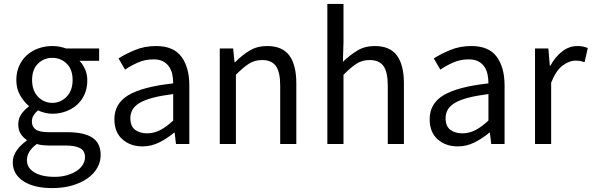

<svg xmlns="http://www.w3.org/2000/svg" viewBox="-20 -732 3008 976"><path d="M116.7 82Q116.7 121.1 154.3 144Q191.9 167 257.8 167Q293 167 321.5 158.4Q350.1 149.9 370.1 136.5Q390.1 123 401.1 105Q412.1 86.9 412.1 67.9Q412.1 34.2 387 21Q361.8 7.8 314 7.8H230Q215.8 7.8 199.5 6.3Q183.1 4.9 167 0Q141.1 19 128.9 40Q116.7 61 116.7 82ZM44.9 92.8Q44.9 62 64 33.9Q83 5.9 115.7 -17.1V-21Q98.1 -32.2 85.4 -51.5Q72.8 -70.8 72.8 -100.1Q72.8 -130.9 89.8 -153.8Q106.9 -176.8 126 -189.9V-193.8Q102.1 -213.9 82.5 -247.3Q63 -280.8 63 -325.2Q63 -365.2 77.4 -397.2Q91.8 -429.2 116.9 -451.7Q142.1 -474.1 175.5 -486.1Q209 -498 246.1 -498Q266.1 -498 283.4 -494.6Q300.8 -491.2 314.9 -485.8H483.9V-422.9H383.8Q400.9 -405.8 412.4 -379.9Q423.8 -354 423.8 -323.2Q423.8 -284.2 409.9 -252.7Q396 -221.2 372.1 -199.7Q348.1 -178.2 315.4 -166Q282.7 -153.8 246.1 -153.8Q228 -153.8 209 -158.4Q189.9 -163.1 172.9 -170.9Q160.2 -160.2 151.1 -146.5Q142.1 -132.8 142.1 -112.8Q142.1 -89.8 159.9 -75Q177.7 -60.1 228 -60.1H321.8Q406.7 -60.1 449.2 -32.5Q491.7 -4.9 491.7 56.2Q491.7 89.8 474.9 120.4Q458 150.9 426 173.8Q394 196.8 348.4 210.4Q302.7 224.1 246.1 224.1Q200.7 224.1 163.8 215.6Q127 207 100.3 189.9Q73.7 172.9 59.3 148.9Q44.9 125 44.9 92.8ZM246.1 -209Q267.1 -209 285.4 -217Q303.7 -225.1 318.4 -240Q333 -254.9 341.1 -276.4Q349.1 -297.9 349.1 -325.2Q349.1 -378.9 319.1 -408.4Q289.1 -438 246.1 -438Q203.1 -438 173.1 -408.4Q143.1 -378.9 143.1 -325.2Q143.1 -297.9 150.9 -276.4Q158.7 -254.9 173.3 -240Q188 -225.1 206.5 -217Q225.1 -209 246.1 -209Z M561.5 -126Q561.5 -206.1 633.1 -248.5Q704.6 -291 860.4 -308.1Q860.4 -331.1 856 -353Q851.6 -375 840.1 -392.1Q828.6 -409.2 809.6 -419.7Q790.5 -430.2 760.7 -430.2Q717.3 -430.2 680.9 -414.1Q644.5 -397.9 615.7 -377.9L582.5 -435.1Q616.7 -457 665.5 -477.5Q714.4 -498 773.4 -498Q862.3 -498 902.3 -443.6Q942.4 -389.2 942.4 -297.9V0H874.5L867.7 -58.1H865.7Q830.6 -28.8 790 -8.3Q749.5 12.2 704.6 12.2Q642.6 12.2 602.1 -23.9Q561.5 -60.1 561.5 -126ZM642.6 -131.8Q642.6 -89.8 667 -72Q691.4 -54.2 727.5 -54.2Q762.7 -54.2 794.2 -70.6Q825.7 -86.9 860.4 -119.1V-253.9Q799.3 -246.1 757.3 -235.1Q715.3 -224.1 689.9 -209Q664.6 -193.8 653.6 -174.3Q642.6 -154.8 642.6 -131.8Z M1097.2 -485.8H1165L1172.4 -416H1175.3Q1210 -451.2 1248.5 -474.6Q1287.1 -498 1338.4 -498Q1415 -498 1450.7 -450Q1486.3 -401.9 1486.3 -308.1V0H1404.3V-296.9Q1404.3 -366.2 1382.3 -396.5Q1360.4 -426.8 1312 -426.8Q1273.9 -426.8 1245.1 -408Q1216.3 -389.2 1179.2 -352.1V0H1097.2Z M1644 -711.9H1726.1V-518.1L1723.1 -418Q1757.8 -451.2 1795.9 -474.6Q1834 -498 1885.3 -498Q1961.9 -498 1997.6 -450Q2033.2 -401.9 2033.2 -308.1V0H1951.2V-296.9Q1951.2 -366.2 1929.2 -396.5Q1907.2 -426.8 1858.9 -426.8Q1820.8 -426.8 1792 -408Q1763.2 -389.2 1726.1 -352.1V0H1644Z M2164.1 -126Q2164.1 -206.1 2235.6 -248.5Q2307.1 -291 2462.9 -308.1Q2462.9 -331.1 2458.5 -353Q2454.1 -375 2442.6 -392.1Q2431.2 -409.2 2412.1 -419.7Q2393.1 -430.2 2363.3 -430.2Q2319.8 -430.2 2283.4 -414.1Q2247.1 -397.9 2218.3 -377.9L2185.1 -435.1Q2219.2 -457 2268.1 -477.5Q2316.9 -498 2376 -498Q2464.8 -498 2504.9 -443.6Q2544.9 -389.2 2544.9 -297.9V0H2477.1L2470.2 -58.1H2468.3Q2433.1 -28.8 2392.6 -8.3Q2352.1 12.2 2307.1 12.2Q2245.1 12.2 2204.6 -23.9Q2164.1 -60.1 2164.1 -126ZM2245.1 -131.8Q2245.1 -89.8 2269.5 -72Q2293.9 -54.2 2330.1 -54.2Q2365.2 -54.2 2396.7 -70.6Q2428.2 -86.9 2462.9 -119.1V-253.9Q2401.9 -246.1 2359.9 -235.1Q2317.9 -224.1 2292.5 -209Q2267.1 -193.8 2256.1 -174.3Q2245.1 -154.8 2245.1 -131.8Z M2699.7 -485.8H2767.6L2774.9 -397.9H2777.8Q2802.7 -443.8 2838.1 -470.9Q2873.5 -498 2915.5 -498Q2944.8 -498 2967.8 -487.8L2951.7 -416Q2939.9 -419.9 2929.9 -421.9Q2919.9 -423.8 2904.8 -423.8Q2873.5 -423.8 2840.1 -398.9Q2806.6 -374 2781.7 -312V0H2699.7Z"/></svg>

Font: Pyidaungsu Numbers
Style: Regular
Weight: 400
Designer: Sun Tun
Foundry: MCF
Version: Version 2.053; ttfautohint (v1.8.2)